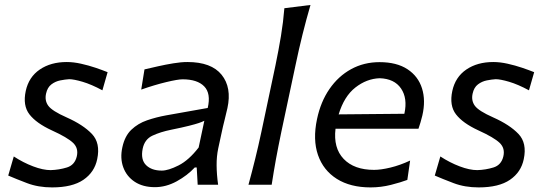

<svg xmlns="http://www.w3.org/2000/svg" viewBox="-20 -764 2259 794"><path d="M195.5 11Q138 11 91.5 -6.8Q45 -24.5 14 -38L37 -117Q76 -91.5 117 -76Q158 -60.5 189.5 -60.5Q224.5 -61.5 256.8 -71.5Q289 -81.5 297.5 -117Q305.5 -151 282.2 -173.2Q259 -195.5 194 -225Q130 -254.5 101.8 -291Q73.5 -327.5 86.5 -388Q99 -445.5 144.5 -476.5Q190 -507.5 256 -507.5Q284 -507.5 315.2 -500.5Q346.5 -493.5 375.2 -483.8Q404 -474 425 -465.5L403.5 -390.5Q358 -415 321.5 -425.8Q285 -436.5 266 -436.5Q249.5 -435.5 229.2 -431.5Q209 -427.5 192.5 -415Q176 -402.5 170.5 -377Q164 -348 179.8 -326.5Q195.5 -305 255.5 -278.5Q324 -248 360 -210.2Q396 -172.5 382 -106Q371 -52 325 -20.5Q279 11 195.5 11Z M620.5 10Q571 10 537.2 -12.2Q503.5 -34.5 489.8 -72Q476 -109.5 486 -155Q496 -201.5 523.2 -227.5Q550.5 -253.5 588.2 -266.5Q626 -279.5 667.5 -287L839 -317.5Q853 -377.5 824.5 -406.8Q796 -436 735 -436Q715.5 -436 667.5 -424.5Q619.5 -413 564 -393.5L577.5 -477Q601.5 -482.5 633.2 -489.8Q665 -497 697 -502.2Q729 -507.5 755 -507.5Q854 -507.5 896.5 -454.8Q939 -402 920.5 -317Q915.5 -294 908.8 -268Q902 -242 895.5 -210.5L882.5 -150.5Q875.5 -117.5 875.8 -80.2Q876 -43 882 0H797.5L793.5 -71.5H785.5Q755 -38.5 710.8 -14.2Q666.5 10 620.5 10ZM649 -58.5Q676 -58.5 718.5 -80Q761 -101.5 801.5 -154L825 -264.5Q816 -260 802 -255.2Q788 -250.5 761.5 -243.8Q735 -237 688 -227.5Q643.5 -218.5 610.8 -203.2Q578 -188 570 -149Q561 -104 584 -81.2Q607 -58.5 649 -58.5Z M1007.5 0Q1022.5 -55 1035.2 -106.5Q1048 -158 1061 -219L1119 -493Q1132 -555.5 1141.8 -614.5Q1151.5 -673.5 1156 -730L1264 -743.5Q1229 -623.5 1202 -494L1143.5 -219Q1130.5 -156.5 1121.2 -105.8Q1112 -55 1103.5 0Z M1512.5 11Q1429 11 1373 -24.2Q1317 -59.5 1295 -123Q1273 -186.5 1291 -271.5Q1306 -343 1342.5 -396Q1379 -449 1432 -478Q1485 -507 1549.5 -507Q1620.5 -507 1665 -477.8Q1709.5 -448.5 1725.2 -398.5Q1741 -348.5 1726.5 -286Q1723.5 -272.5 1719 -258Q1714.5 -243.5 1710.5 -231.5H1367.5Q1358 -152 1401.2 -106.8Q1444.5 -61.5 1527 -61.5Q1555 -61.5 1594.5 -71Q1634 -80.5 1676 -100L1664.5 -20Q1638 -10 1596.8 0.5Q1555.5 11 1512.5 11ZM1550 -440.5Q1496 -438.5 1449.5 -402Q1403 -365.5 1380.5 -291L1652 -293.5L1652.5 -295Q1666 -357.5 1638.5 -398Q1611 -438.5 1550 -440.5Z M1959.5 11Q1902 11 1855.5 -6.8Q1809 -24.5 1778 -38L1801 -117Q1840 -91.5 1881 -76Q1922 -60.5 1953.5 -60.5Q1988.5 -61.5 2020.8 -71.5Q2053 -81.5 2061.5 -117Q2069.5 -151 2046.2 -173.2Q2023 -195.5 1958 -225Q1894 -254.5 1865.8 -291Q1837.5 -327.5 1850.5 -388Q1863 -445.5 1908.5 -476.5Q1954 -507.5 2020 -507.5Q2048 -507.5 2079.2 -500.5Q2110.5 -493.5 2139.2 -483.8Q2168 -474 2189 -465.5L2167.5 -390.5Q2122 -415 2085.5 -425.8Q2049 -436.5 2030 -436.5Q2013.5 -435.5 1993.2 -431.5Q1973 -427.5 1956.5 -415Q1940 -402.5 1934.5 -377Q1928 -348 1943.8 -326.5Q1959.5 -305 2019.5 -278.5Q2088 -248 2124 -210.2Q2160 -172.5 2146 -106Q2135 -52 2089 -20.5Q2043 11 1959.5 11Z"/></svg>

Font: Commissioner Flair
Style: Italic
Weight: 400
Italic angle: -12°
Designer: Kostas Bartsokas
Foundry: Kostas Bartsokas
Version: Version 1.000; ttfautohint (v1.8.3)